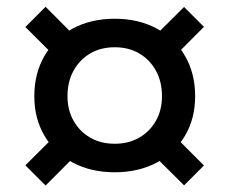

<svg xmlns="http://www.w3.org/2000/svg" viewBox="-20 -624 691 579"><path d="M326 -104.5Q254 -104.5 199.2 -133.8Q144.5 -163 114 -214.8Q83.5 -266.5 83.5 -334Q83.5 -402.5 114 -455.2Q144.5 -508 199.2 -537.8Q254 -567.5 326 -567.5Q398 -567.5 452.8 -537.8Q507.5 -508 538 -455.2Q568.5 -402.5 568.5 -334Q568.5 -266.5 538 -214.8Q507.5 -163 452.8 -133.8Q398 -104.5 326 -104.5ZM326 -190.5Q368 -190.5 400 -209Q432 -227.5 450.2 -259.8Q468.5 -292 468.5 -334Q468.5 -377.5 450.2 -410.8Q432 -444 400 -462.8Q368 -481.5 326 -481.5Q284 -481.5 252 -462.8Q220 -444 201.8 -410.8Q183.5 -377.5 183.5 -334Q183.5 -292 201.8 -259.8Q220 -227.5 252 -209Q284 -190.5 326 -190.5ZM180 -248.5 240.5 -188 117.5 -64.5 56.5 -125.5ZM535 -603 595 -543 472 -419.5 411.5 -480ZM240.5 -480 180 -419.5 56.5 -542.5 117.5 -603.5ZM595 -125 535 -65 411.5 -188 472 -248.5Z"/></svg>

Font: Hepta Slab Medium
Style: Regular
Weight: 500
Designer: Michael LaGattuta
Foundry: Michael LaGattuta
Version: Version 1.102